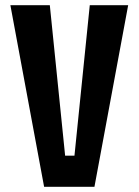

<svg xmlns="http://www.w3.org/2000/svg" viewBox="-20 -720 534 740"><path d="M150 0H344L474 -700H326L267 -120H231L172 -700H20Z"/></svg>

Font: Pescante Normal
Style: Regular
Weight: 400
Designer: Ariel Martín Pérez
Foundry: Tunera Type Foundry
Version: Version 1.000;FEAKit 1.0